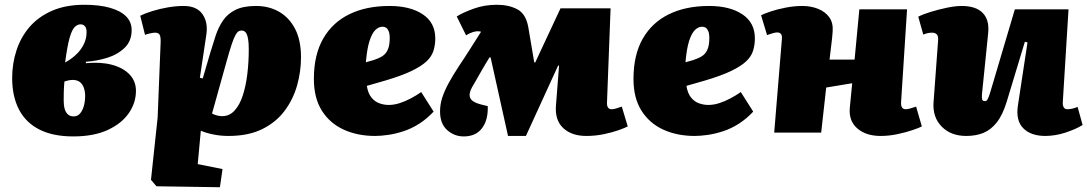

<svg xmlns="http://www.w3.org/2000/svg" viewBox="-20 -556 4559 805"><path d="M287 16Q202 16 145 -13Q88 -42 59.5 -97Q31 -152 31 -229Q31 -289 49 -344.5Q67 -400 104 -443Q141 -486 198.5 -511Q256 -536 334 -536Q396 -536 440.5 -523.5Q485 -511 508.5 -487.5Q532 -464 532 -430Q532 -384 502.5 -355.5Q473 -327 429 -313.5Q385 -300 340 -297V-291Q402 -297 449 -284.5Q496 -272 523 -244Q550 -216 550 -175Q550 -125 520 -81.5Q490 -38 431.5 -11Q373 16 287 16ZM289 -68Q305 -68 315.5 -80Q326 -92 331.5 -111.5Q337 -131 337 -154Q337 -171 332 -186.5Q327 -202 315.5 -211.5Q304 -221 284 -221Q277 -221 267.5 -219Q258 -217 250 -214Q248 -192 247.5 -172.5Q247 -153 247 -135Q247 -113 251.5 -98.5Q256 -84 265 -76Q274 -68 289 -68ZM253 -294 265 -301Q286 -314 303.5 -331.5Q321 -349 332 -372Q343 -395 343 -421Q343 -438 336 -446Q329 -454 318 -454Q304 -454 292.5 -442Q281 -430 271.5 -396Q262 -362 253 -294Z M653 -366Q655 -397 650.5 -408Q646 -419 630 -419Q622 -419 609 -416Q596 -413 588 -410L568 -490Q588 -500 618.5 -509.5Q649 -519 683.5 -525Q718 -531 750 -531Q805 -531 829 -496.5Q853 -462 845 -410L818 -230L830 -227L862 -336Q873 -373 884.5 -407.5Q896 -442 915 -470Q934 -498 967 -514.5Q1000 -531 1053 -531Q1108 -531 1150.5 -506.5Q1193 -482 1217.5 -434.5Q1242 -387 1242 -316Q1242 -256 1225.5 -197.5Q1209 -139 1173 -91Q1137 -43 1079 -14.5Q1021 14 938 14Q904 14 873 7.5Q842 1 822 -8L809 132L913 153L902 229L636 225L613 198L641 -64ZM993 -428Q986 -428 980 -424.5Q974 -421 967 -408.5Q960 -396 951 -369Q942 -342 929 -295L869 -80Q880 -74 891.5 -71.5Q903 -69 912 -69Q942 -69 963.5 -92.5Q985 -116 998 -156Q1011 -196 1017 -246Q1023 -296 1023 -349Q1023 -375 1020.5 -390.5Q1018 -406 1014 -414Q1010 -422 1004.5 -425Q999 -428 993 -428Z M1613 -531Q1700 -531 1752.5 -496Q1805 -461 1805 -395Q1805 -368 1797.5 -343.5Q1790 -319 1768 -298.5Q1746 -278 1705.5 -258.5Q1665 -239 1598 -219L1518 -196Q1523 -165 1537 -147.5Q1551 -130 1570.5 -123Q1590 -116 1610 -116Q1632 -116 1655.5 -123.5Q1679 -131 1702.5 -143.5Q1726 -156 1746 -170L1798 -88Q1770 -58 1738 -37.5Q1706 -17 1672.5 -6Q1639 5 1608 9.5Q1577 14 1553 14Q1479 14 1421 -12.5Q1363 -39 1329.5 -92Q1296 -145 1296 -225Q1296 -326 1335 -394Q1374 -462 1445 -496.5Q1516 -531 1613 -531ZM1614 -396Q1614 -415 1609.5 -425.5Q1605 -436 1598.5 -440Q1592 -444 1584 -444Q1568 -444 1554 -430.5Q1540 -417 1529.5 -385Q1519 -353 1514 -295L1546 -304Q1568 -311 1583 -320.5Q1598 -330 1606 -348Q1614 -366 1614 -396Z M2185 14H2110L2037 -315H2032Q2022 -299 2013 -283.5Q2004 -268 1995 -252.5Q1986 -237 1977 -221Q1968 -205 1959 -190Q1944 -163 1951.5 -145.5Q1959 -128 1993 -119L2025 -111Q2027 -53 2001 -18.5Q1975 16 1924 16Q1885 16 1855 -10.5Q1825 -37 1825 -89Q1825 -118 1834 -146Q1843 -174 1860.5 -206.5Q1878 -239 1905 -280Q1917 -298 1928.5 -315.5Q1940 -333 1951 -350.5Q1962 -368 1973.5 -386Q1985 -404 1997 -423Q1993 -424 1990 -424.5Q1987 -425 1981 -425Q1974 -425 1961.5 -421Q1949 -417 1934 -408L1895 -487Q1920 -503 1965.5 -519.5Q2011 -536 2063 -536Q2113 -536 2149 -517Q2185 -498 2195 -442L2220 -294H2224L2330 -521H2540L2525 -128Q2524 -113 2529 -105.5Q2534 -98 2544 -98Q2552 -98 2562.5 -101Q2573 -104 2587 -109L2612 -26Q2601 -20 2574.5 -10.5Q2548 -1 2512 6.5Q2476 14 2438 14Q2377 14 2341.5 -19Q2306 -52 2311 -114L2324 -281H2320Z M2953 -531Q3040 -531 3092.5 -496Q3145 -461 3145 -395Q3145 -368 3137.5 -343.5Q3130 -319 3108 -298.5Q3086 -278 3045.5 -258.5Q3005 -239 2938 -219L2858 -196Q2863 -165 2877 -147.5Q2891 -130 2910.5 -123Q2930 -116 2950 -116Q2972 -116 2995.5 -123.5Q3019 -131 3042.5 -143.5Q3066 -156 3086 -170L3138 -88Q3110 -58 3078 -37.5Q3046 -17 3012.5 -6Q2979 5 2948 9.5Q2917 14 2893 14Q2819 14 2761 -12.5Q2703 -39 2669.5 -92Q2636 -145 2636 -225Q2636 -326 2675 -394Q2714 -462 2785 -496.5Q2856 -531 2953 -531ZM2954 -396Q2954 -415 2949.5 -425.5Q2945 -436 2938.5 -440Q2932 -444 2924 -444Q2908 -444 2894 -430.5Q2880 -417 2869.5 -385Q2859 -353 2854 -295L2886 -304Q2908 -311 2923 -320.5Q2938 -330 2946 -348Q2954 -366 2954 -396Z M3553 -207 3444 -189 3423 0H3226L3258 -389Q3260 -405 3255 -412.5Q3250 -420 3239 -420Q3231 -420 3221 -417Q3211 -414 3196 -409L3171 -492Q3182 -498 3210 -507.5Q3238 -517 3274 -524Q3310 -531 3344 -531Q3380 -531 3410 -519Q3440 -507 3457 -483.5Q3474 -460 3471 -423Q3469 -394 3465 -364.5Q3461 -335 3458 -306H3563L3583 -517H3783L3758 -128Q3757 -113 3762 -105.5Q3767 -98 3777 -98Q3785 -98 3795.5 -101Q3806 -104 3821 -109L3845 -26Q3834 -20 3806 -10.5Q3778 -1 3742.5 6.5Q3707 14 3672 14Q3611 14 3574.5 -17.5Q3538 -49 3543 -104Z M3830 -486Q3849 -496 3881.5 -506Q3914 -516 3949.5 -523.5Q3985 -531 4012 -531Q4072 -531 4100.5 -501.5Q4129 -472 4123 -416L4097 -160Q4096 -145 4098 -138.5Q4100 -132 4110 -132Q4116 -132 4120 -138.5Q4124 -145 4129 -160Q4134 -175 4141 -200L4235 -517H4460L4436 -128Q4435 -114 4440 -106Q4445 -98 4454 -98Q4466 -98 4478 -101Q4490 -104 4498 -108L4519 -32Q4505 -23 4486.5 -15Q4468 -7 4447 0Q4426 7 4404 10.5Q4382 14 4363 14Q4302 14 4270 -18.5Q4238 -51 4248 -115L4288 -378L4277 -381L4201 -130Q4184 -74 4159 -42.5Q4134 -11 4102.5 1.5Q4071 14 4031 14Q3967 14 3928.5 -25Q3890 -64 3894 -126L3913 -384Q3915 -405 3907.5 -412Q3900 -419 3888 -419Q3880 -419 3871.5 -417.5Q3863 -416 3851 -411Z"/></svg>

Font: Literata Black
Style: Italic
Weight: 900
Italic angle: -2°
Designer: Latin by Veronika Burian and Jose Scaglione. Greek by Irene Vlachou. Cyrillic by Vera Evstafieva
Foundry: TypeTogether
Version: Version 3.002